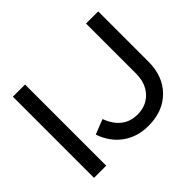

<svg xmlns="http://www.w3.org/2000/svg" viewBox="-153 -930 1171 1171"><g transform="rotate(-45 432.5 -344.5)"><path d="M71 0ZM71 0V-700H176V0ZM807 -267Q807 -141 731.5 -65Q656 11 531 11Q435 11 365.5 -39Q296 -89 265 -179L361 -217Q386 -151 429 -118Q472 -85 532 -85Q608 -85 655 -135.5Q702 -186 702 -269V-700H807Z"/></g></svg>

Font: Red Hat Display Medium
Style: Regular
Weight: 500
Designer: Pentagram / MCKL
Foundry: Pentagram / MCKL
Version: Version 1.005; Red Hat Display Medium